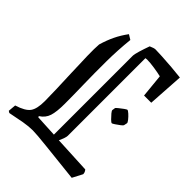

<svg xmlns="http://www.w3.org/2000/svg" viewBox="-186 -694 792 792"><g transform="rotate(45 209.5 -298.5)"><path d="M147 -562Q140 -496 139.5 -427.5Q139 -359 140.5 -296Q142 -233 142 -184Q142 -138 134 -113Q126 -88 102 -73L104 -68L200 -63V-522Q200 -532 206.5 -553.5Q213 -575 222 -600Q240 -608 248 -608Q260 -608 287 -606.5Q314 -605 345.5 -602.5Q377 -600 401 -597L391 -440H349L339 -542Q323 -546 296.5 -550Q270 -554 253 -554Q248 -554 244 -553V-100Q244 -89 231 -61L393 -53Q401 -44 401 -33L378 11Q275 0 211.5 -7Q148 -14 126 -14Q103 -14 74 -9Q45 -4 7 4L-1 -1L2 -35Q47 -49 61.5 -69Q76 -89 76 -134Q76 -159 74.5 -203.5Q73 -248 71 -297.5Q69 -347 68 -390.5Q67 -434 69 -458Q79 -492 92.5 -520Q106 -548 126 -575ZM301 -319Q302 -321 311 -328.5Q320 -336 330 -343Q340 -350 342 -350Q346 -350 355.5 -341.5Q365 -333 373 -323Q381 -313 380 -309L377 -295Q376 -292 367 -285Q358 -278 348 -271.5Q338 -265 336 -265Q332 -265 323 -274Q314 -283 306 -292.5Q298 -302 299 -306Z"/></g></svg>

Font: Grenze Gotisch Light
Style: Regular
Weight: 300
Designer: Renata Polastri
Foundry: Omnibus-Type
Version: Version 1.001